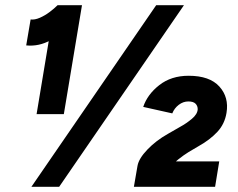

<svg xmlns="http://www.w3.org/2000/svg" viewBox="-20 -720 917 740"><path d="M121 -280 181 -641 202 -700H296L226 -280ZM81 -545 98 -645Q114 -643 133.5 -651.5Q153 -660 171 -673.5Q189 -687 202 -700L265 -632Q222 -591 176 -565.5Q130 -540 81 -545ZM101 0 582 -700H689L208 0ZM606 -4 510 -81Q515 -109 548 -143.5Q581 -178 627 -204L674 -231Q698 -244 719.5 -262Q741 -280 742 -299Q742 -312 733.5 -320.5Q725 -329 706 -329Q686 -329 669 -316Q652 -303 644 -283L532 -308Q548 -356 594 -392Q640 -428 707 -428Q788 -428 825.5 -386.5Q863 -345 853 -285Q846 -242 817.5 -211.5Q789 -181 746 -157L707 -134Q689 -123 667.5 -106Q646 -89 628.5 -64.5Q611 -40 606 -4ZM496 0 510 -81 594 -98H825L809 0Z"/></svg>

Font: Figtree Light ExtraBold
Style: Italic
Weight: 800
Italic angle: -9.5°
Version: Version 2.001;gftools[0.9.30]